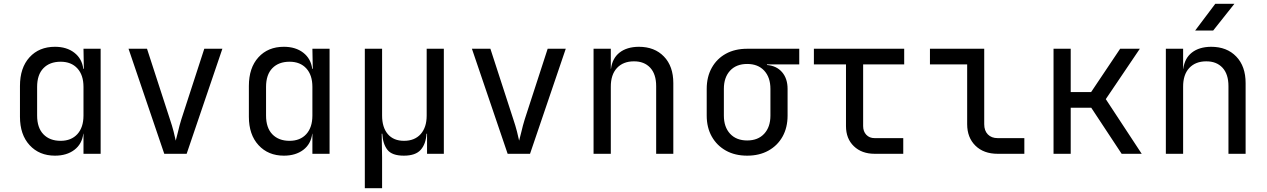

<svg xmlns="http://www.w3.org/2000/svg" viewBox="-20 -805 6630 1005"><path d="M267.6 9.8Q185.5 9.8 135 -45.2Q84.5 -100.1 84.5 -193.8V-355Q84.5 -450.2 134.5 -505.1Q184.6 -560.1 267.6 -560.1Q329.1 -560.1 369.1 -529.1Q409.2 -498 416 -444.8H418.9L417 -549.8H506.8V0H417V-105H416Q409.2 -50.8 369.1 -20.5Q329.1 9.8 267.6 9.8ZM297.4 -67.9Q353 -67.9 385 -103Q417 -138.2 417 -200.2V-350.1Q417 -412.1 385 -447Q353 -481.9 297.4 -481.9Q240.2 -481.9 207.3 -448Q174.3 -414.1 174.3 -350.1V-200.2Q174.3 -136.2 207.3 -102.1Q240.2 -67.9 297.4 -67.9Z M839.8 0 652.8 -549.8H749.5L869.6 -180.2Q880.9 -147 888.7 -116.7Q896.5 -86.4 899.9 -68.8Q904.8 -85.9 912.1 -116.7Q918.9 -147 929.2 -180.2L1049.3 -549.8H1144L957 0Z M1465.8 9.8Q1383.8 9.8 1333.3 -45.2Q1282.7 -100.1 1282.7 -193.8V-355Q1282.7 -450.2 1332.8 -505.1Q1382.8 -560.1 1465.8 -560.1Q1527.3 -560.1 1567.4 -529.1Q1607.4 -498 1614.3 -444.8H1617.2L1615.2 -549.8H1705.1V0H1615.2V-105H1614.3Q1607.4 -50.8 1567.4 -20.5Q1527.3 9.8 1465.8 9.8ZM1495.6 -67.9Q1551.3 -67.9 1583.3 -103Q1615.2 -138.2 1615.2 -200.2V-350.1Q1615.2 -412.1 1583.3 -447Q1551.3 -481.9 1495.6 -481.9Q1438.5 -481.9 1405.5 -448Q1372.6 -414.1 1372.6 -350.1V-200.2Q1372.6 -136.2 1405.5 -102.1Q1438.5 -67.9 1495.6 -67.9Z M1889.6 180.2V-549.8H1980V-200.2Q1980 -138.2 2010 -103Q2040 -67.9 2094.7 -67.9Q2150.4 -67.9 2181.9 -103Q2213.4 -138.2 2213.4 -200.2V-549.8H2303.2V0H2215.3V-105H2212.4Q2209.5 -51.8 2182.4 -21Q2155.3 9.8 2093.8 9.8Q2031.7 9.8 2007.8 -21Q1983.9 -51.8 1981 -105H1978L1980 20V180.2Z M2637.2 0 2450.2 -549.8H2546.9L2667 -180.2Q2678.2 -147 2686 -116.7Q2693.8 -86.4 2697.3 -68.8Q2702.1 -85.9 2709.5 -116.7Q2716.3 -147 2726.6 -180.2L2846.7 -549.8H2941.4L2754.4 0Z M3086.9 0V-549.8H3177.2V-444.8H3178.2Q3185.1 -500 3223.1 -529.8Q3261.2 -559.6 3323.7 -560.1Q3406.7 -560.1 3455.6 -508.8Q3504.4 -458 3504.4 -370.1V0H3414.6V-354Q3414.6 -417 3383.3 -450.7Q3351.6 -484.4 3297.9 -483.9Q3242.2 -483.9 3209.5 -449.2Q3176.8 -414.1 3177.2 -350.1V0Z M3891.1 9.8Q3827.1 9.8 3779.8 -16.6Q3732.4 -43 3705.8 -90.1Q3679.2 -137.2 3679.2 -200.2V-339.8Q3679.2 -402.8 3705.8 -450.4Q3732.4 -498 3779.8 -523.9Q3827.1 -549.8 3891.1 -549.8H4163.6V-467.8H3994.6V-464.8Q4044.4 -460.9 4073.5 -427.5Q4102.5 -394 4102.5 -339.8V-200.2Q4102.5 -137.2 4076.2 -90.1Q4049.8 -43 4002.2 -16.6Q3954.6 9.8 3891.1 9.8ZM3891.1 -69.8Q3947.8 -69.8 3980.2 -105Q4012.7 -140.1 4012.7 -200.2V-339.8Q4012.7 -399.9 3980.2 -435.1Q3947.8 -470.2 3891.1 -470.2Q3834 -470.2 3801.5 -435.1Q3769 -399.9 3769 -339.8V-200.2Q3769 -140.1 3801.5 -105Q3834 -69.8 3891.1 -69.8Z M4558.1 0Q4490.7 0 4449.5 -39.6Q4408.2 -79.1 4408.2 -145V-467.8H4240.2V-549.8H4712.9V-467.8H4498V-145Q4498 -117.2 4514.4 -99.6Q4530.8 -82 4558.1 -82H4708V0Z M5202.1 0Q5128.9 0 5085.7 -42.5Q5042.5 -85 5042.5 -154.8V-467.8H4847.7V-549.8H5131.8V-154.8Q5131.8 -120.6 5150.9 -101.3Q5169.9 -82 5202.1 -82H5341.8V0Z M5494.6 0V-549.8H5584.5V-323.2H5691.4L5843.3 -549.8H5946.3L5768.1 -286.1L5956.1 0H5851.1L5691.9 -241.2H5584.5V0Z M6235.8 -645 6341.3 -785.2H6441.4L6330.1 -645ZM6082.5 0V-549.8H6172.9V-444.8H6173.8Q6180.7 -500 6218.8 -529.8Q6256.8 -559.6 6319.3 -560.1Q6402.3 -560.1 6451.2 -508.8Q6500 -458 6500 -370.1V0H6410.2V-354Q6410.2 -417 6378.9 -450.7Q6347.2 -484.4 6293.5 -483.9Q6237.8 -483.9 6205.1 -449.2Q6172.4 -414.1 6172.9 -350.1V0Z"/></svg>

Font: UDEV Gothic 35
Style: Regular
Weight: 400
Version: v2.1.0; ttfautohint (v1.8.4.7-5d5b-dirty) -l 6 -r 45 -G 200 